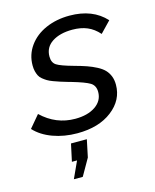

<svg xmlns="http://www.w3.org/2000/svg" viewBox="-136 -607 724 897"><g transform="rotate(-15 225.5 -159.0)"><path d="M-23.9 -65.9 25.9 -125Q95.7 -58.1 189 -58.1Q249.5 -58.1 286.9 -83.7Q324.2 -109.4 324.2 -151.9Q324.2 -183.1 301.3 -197Q278.3 -210.9 215.8 -229Q208.5 -231 205.1 -231.9Q180.2 -239.3 165.5 -243.9Q150.9 -248.5 133.3 -255.1Q115.7 -261.7 106.2 -267.6Q96.7 -273.4 86.4 -281.7Q76.2 -290 71.3 -299.8Q66.4 -309.6 63.2 -322Q60.1 -334.5 60.1 -350.1Q60.1 -402.3 89.8 -443.8Q119.6 -485.4 171.1 -508.1Q222.7 -530.8 286.1 -530.8Q398.4 -530.8 460.9 -461.9L410.2 -409.2Q384.8 -438 354 -450.9Q323.2 -463.9 282.2 -463.9Q222.2 -463.9 184.6 -439.5Q147 -415 147 -370.1Q147 -340.3 166.5 -327.9Q186 -315.4 246.1 -298.8Q281.7 -289.1 305.4 -280.8Q329.1 -272.5 351.1 -261Q373 -249.5 385.7 -236.3Q398.4 -223.1 405.8 -204.8Q413.1 -186.5 413.1 -163.1Q413.1 -88.9 349.1 -39.6Q285.2 9.8 181.2 9.8Q117.7 9.8 63.5 -10Q9.3 -29.8 -23.9 -65.9ZM108.9 212.9 146 131.8H121.1L139.2 47.9H215.8L198.2 131.8L151.9 212.9Z"/></g></svg>

Font: Rawline Medium
Style: Italic
Weight: 500
Italic angle: -12°
Designer: Matt McInerney, Pablo Impallari, Rodrigo Fuenzalida
Foundry: Matt McInerney, Pablo Impallari, Rodrigo Fuenzalida
Version: Version 4.020;PS 004.020;hotconv 1.0.88;makeotf.lib2.5.64775